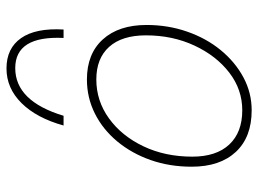

<svg xmlns="http://www.w3.org/2000/svg" viewBox="-122 -667 796 592"><g transform="rotate(-90 276.0 -371.0)"><path d="M327 -501Q406 -501 450.5 -452Q495 -403 495 -317Q495 -251 474.5 -192Q454 -133 417.5 -88.5Q381 -44 333.5 -18.5Q286 7 232 7Q149 7 103.5 -42Q58 -91 58 -178Q58 -246 78.5 -304.5Q99 -363 136 -407.5Q173 -452 222 -476.5Q271 -501 327 -501ZM232 -22Q296 -22 348 -62Q400 -102 431.5 -169.5Q463 -237 463 -319Q463 -393 427.5 -432.5Q392 -472 327 -472Q261 -472 207 -433Q153 -394 121 -327Q89 -260 89 -176Q89 -102 126.5 -62Q164 -22 232 -22ZM455 -573Q462 -722 362 -722Q260 -722 215 -573H185Q208 -656 254 -702.5Q300 -749 361 -749Q423 -749 454.5 -704Q486 -659 481 -573Z"/></g></svg>

Font: Livvic Thin
Style: Italic
Weight: 250
Italic angle: -10°
Designer: Jacques Le Bailly, Baron von Fonthausen
Version: Version 1.001; ttfautohint (v1.8.2)